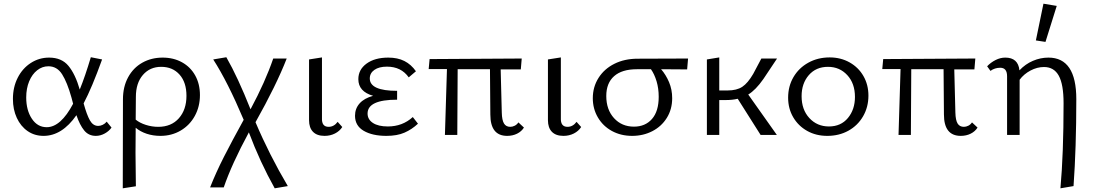

<svg xmlns="http://www.w3.org/2000/svg" viewBox="-20 -731 5921 1040"><path d="M584 -40Q571 -21 547.5 -8Q524 5 499 5Q460 5 436 -24.5Q412 -54 394 -107Q316 5 216 5Q167 5 129.5 -21Q92 -47 71 -92.5Q50 -138 50 -195Q50 -259 76 -310Q102 -361 147 -390Q192 -419 246 -419Q314 -419 351 -374Q388 -329 412 -246Q441 -317 472 -421L533 -409Q478 -256 433 -171Q450 -109 467 -79Q484 -49 512 -49Q524 -49 536.5 -55Q549 -61 558 -72ZM376 -169 367 -203Q344 -285 316.5 -328.5Q289 -372 242 -372Q209 -372 181.5 -350.5Q154 -329 138 -290.5Q122 -252 122 -203Q122 -134 152.5 -88Q183 -42 233 -42Q309 -42 376 -169Z M1063 -216Q1063 -154 1035.5 -103.5Q1008 -53 959 -24Q910 5 849 5Q809 5 774.5 -6.5Q740 -18 715 -39L714 98Q714 152 716 278L645 289Q646 125 646 -193Q646 -261 674 -312.5Q702 -364 751 -391.5Q800 -419 861 -419Q920 -419 966 -393.5Q1012 -368 1037.5 -322Q1063 -276 1063 -216ZM990 -212Q990 -285 952.5 -327Q915 -369 853 -369Q792 -369 754 -325Q716 -281 716 -206L715 -83Q737 -65 770 -54.5Q803 -44 837 -44Q908 -44 949 -90.5Q990 -137 990 -212Z M1468 289Q1388 146 1328 -14Q1235 158 1192 284H1118Q1150 203 1193.5 117.5Q1237 32 1300 -82Q1213 -288 1135 -409L1206 -421Q1268 -313 1337 -139Q1417 -288 1460 -414H1533Q1477 -270 1364 -69Q1439 108 1539 277Z M1654 -80V-409L1724 -420V-91Q1722 -44 1760 -44Q1789 -44 1809 -71L1834 -43Q1820 -21 1794.5 -8Q1769 5 1738 5Q1697 5 1675.5 -17Q1654 -39 1654 -80Z M2244 -61Q2211 -30 2171 -12.5Q2131 5 2073 5Q1997 5 1950 -22.5Q1903 -50 1903 -104Q1903 -143 1928 -171Q1953 -199 2001 -212Q1921 -235 1921 -302Q1921 -354 1965.5 -386.5Q2010 -419 2083 -419Q2134 -419 2170.5 -400.5Q2207 -382 2233 -345L2194 -312Q2153 -370 2076 -370Q2033 -370 2008 -352.5Q1983 -335 1983 -306Q1983 -239 2131 -239V-191Q1971 -191 1971 -116Q1971 -84 2000 -65Q2029 -46 2081 -46Q2160 -46 2216 -97Z M2818 -40Q2805 -19 2781 -7Q2757 5 2727 5Q2636 5 2636 -111L2634 -356H2459L2457 0H2390L2401 -357H2302L2307 -411L2806 -414L2801 -355H2692L2698 -121Q2699 -80 2710 -62Q2721 -44 2744 -44Q2756 -44 2768 -50Q2780 -56 2788 -68Z M2948 -80V-409L3018 -420V-91Q3016 -44 3054 -44Q3083 -44 3103 -71L3128 -43Q3114 -21 3088.5 -8Q3063 5 3032 5Q2991 5 2969.5 -17Q2948 -39 2948 -80Z M3702 -355Q3655 -356 3561 -356Q3587 -326 3604 -286Q3621 -246 3621 -199Q3621 -139 3592 -92.5Q3563 -46 3513.5 -20.5Q3464 5 3404 5Q3343 5 3294.5 -21.5Q3246 -48 3218.5 -95Q3191 -142 3191 -199Q3191 -260 3222 -309Q3253 -358 3308 -385.5Q3363 -413 3434 -413L3707 -414ZM3506 -356H3430Q3349 -356 3306.5 -318.5Q3264 -281 3264 -211Q3264 -137 3306 -91Q3348 -45 3414 -45Q3475 -45 3511.5 -86.5Q3548 -128 3548 -207Q3548 -252 3536.5 -290.5Q3525 -329 3506 -356Z M4033 -219 4188 0H4100L3976 -196Q3948 -189 3909 -189H3876V0H3809V-409L3876 -420V-241H3921Q3971 -241 4001 -261Q4031 -281 4060 -331L4104 -414H4189L4115 -303Q4073 -243 4033 -219Z M4249 -202Q4249 -264 4278 -313.5Q4307 -363 4358.5 -391.5Q4410 -420 4474 -420Q4534 -420 4582 -393Q4630 -366 4657 -319Q4684 -272 4684 -213Q4684 -151 4655 -101Q4626 -51 4575.5 -23Q4525 5 4461 5Q4400 5 4352 -22Q4304 -49 4276.5 -96Q4249 -143 4249 -202ZM4611 -206Q4611 -279 4569.5 -324Q4528 -369 4465 -369Q4400 -369 4361 -324Q4322 -279 4322 -210Q4322 -137 4364 -91.5Q4406 -46 4470 -46Q4535 -46 4573 -92Q4611 -138 4611 -206Z M5275 -40Q5262 -19 5238 -7Q5214 5 5184 5Q5093 5 5093 -111L5091 -356H4916L4914 0H4847L4858 -357H4759L4764 -411L5263 -414L5258 -355H5149L5155 -121Q5156 -80 5167 -62Q5178 -44 5201 -44Q5213 -44 5225 -50Q5237 -56 5245 -68Z M5643 -504 5591 -512 5632 -711 5704 -699ZM5810 -194Q5810 69 5795 277L5724 289Q5741 102 5741 -172Q5741 -274 5715 -321Q5689 -368 5635 -368Q5598 -368 5562 -349Q5526 -330 5503 -299V0H5435V-318Q5435 -364 5398 -364Q5368 -364 5345 -347L5327 -372Q5347 -393 5373 -406Q5399 -419 5425 -419Q5495 -419 5502 -350Q5534 -384 5575 -401.5Q5616 -419 5659 -419Q5810 -419 5810 -194Z"/></svg>

Font: Ysabeau Infant
Style: Regular
Weight: 400
Designer: Christian Thalmann (Catharsis Fonts)
Version: Version 0.003